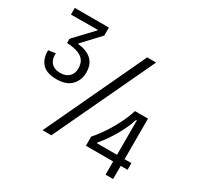

<svg xmlns="http://www.w3.org/2000/svg" viewBox="-158 -878 1124 1098"><g transform="rotate(30 404.5 -329.0)"><path d="M148 -292Q82 -292 52.5 -325Q23 -358 25 -412L72 -419Q70 -391 79 -372Q88 -353 106 -343.5Q124 -334 149 -334Q185 -334 206 -354Q227 -374 227 -408Q227 -437 214.5 -457Q202 -477 173.5 -488.5Q145 -500 98 -502V-530L212 -651V-655L36 -654V-698H261V-645L156 -533V-529Q215 -523 246.5 -493.5Q278 -464 278 -411Q278 -360 245.5 -326Q213 -292 148 -292ZM226 0 536 -660H595L284 0ZM485 -47V-107Q518 -145 545.5 -187Q573 -229 594.5 -273Q616 -317 629 -359H715V40H665V-318H660Q640 -258 606.5 -200.5Q573 -143 533 -96V-91H760V-47Z"/></g></svg>

Font: Bricolage Grotesque SemiCondensed ExtraLight
Style: Regular
Weight: 250
Width: 4
Designer: Mathieu Triay
Foundry: Atelier Triay
Version: Version 1.000;gftools[0.9.30]